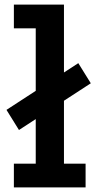

<svg xmlns="http://www.w3.org/2000/svg" viewBox="-20 -810 416 830"><path d="M62 -248 8 -335 318.5 -537 372.5 -450ZM256.5 -102.5H350V0H40V-102.5H134.5V-687.5H40V-790H256.5Z"/></svg>

Font: Hepta Slab ExtraLight SemiBold
Style: Regular
Weight: 600
Version: Version 1.102